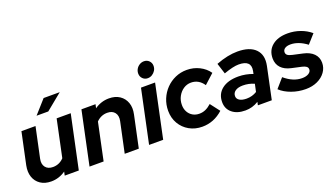

<svg xmlns="http://www.w3.org/2000/svg" viewBox="-65 -1252 3093 1772"><g transform="rotate(-20 1481.5 -365.5)"><path d="M205.2 8.2Q143.1 8.2 100.6 -20.4Q58.1 -49.1 41.2 -98.3Q24.3 -147.6 37.1 -210.7L103.4 -522.4H241.7L178.2 -224Q167.8 -173.3 191.9 -142.4Q216.1 -111.4 264.8 -111.4Q327.9 -111.4 372.2 -158.3L449.1 -522.4H587.5L476.7 0H338.3L346.3 -37Q281.6 8.2 205.2 8.2ZM283.3 -608.4 400.3 -739.6H558.6L398.3 -608.4Z M582 0 692.6 -522.4H831L823 -485.3Q887.7 -530.6 964.3 -530.6Q1026.4 -530.6 1068.8 -502.1Q1111.2 -473.5 1128.6 -424.3Q1146 -375 1132.2 -311.9L1065.9 0H927.6L991.1 -298.3Q1001.5 -349 977.5 -380Q953.5 -410.9 904.5 -410.9Q842.6 -410.9 797.3 -364.6L720.4 0Z M1167 0 1277.6 -522.4H1416L1305.4 0ZM1367.6 -582.5Q1337.9 -582.5 1317.8 -602.8Q1297.7 -623 1297.7 -652.7Q1297.7 -676.8 1309.7 -697.3Q1321.8 -717.9 1342.1 -729.9Q1362.3 -742 1385.5 -742Q1415.1 -742 1435.3 -721.9Q1455.4 -701.7 1455.4 -672.1Q1455.4 -647.9 1443.3 -627.8Q1431.2 -607.7 1411.1 -595.1Q1391 -582.5 1367.6 -582.5Z M1688.3 10.5Q1617.4 10.5 1561.1 -21.3Q1504.7 -53.1 1472.3 -108.7Q1439.8 -164.4 1439.8 -235Q1439.8 -296.3 1462.2 -350.3Q1484.6 -404.4 1524.3 -445.1Q1563.9 -485.9 1616.2 -508.9Q1668.5 -531.9 1728.5 -531.9Q1794.4 -531.9 1851.4 -503.6Q1908.4 -475.3 1943.2 -425.4L1848.2 -339.1Q1801.6 -408.4 1725.8 -408.4Q1685.5 -408.4 1651.9 -386.1Q1618.2 -363.7 1597.8 -325.9Q1577.4 -288.1 1577.4 -242.6Q1577.4 -204.2 1593.6 -174.6Q1609.8 -145 1638.3 -128.3Q1666.7 -111.7 1703.4 -111.7Q1735.5 -111.7 1764.2 -124.5Q1792.8 -137.4 1821.7 -163.4L1892.6 -71Q1802.7 10.5 1688.3 10.5Z M2112.5 5.5Q2031.7 5.5 1983.5 -34.1Q1935.4 -73.6 1935.4 -139.9Q1935.4 -220 1993.9 -266Q2052.5 -312 2155.4 -312Q2191.8 -312 2227.9 -305.1Q2264.1 -298.2 2296.3 -285.8L2301.7 -311.2Q2322.8 -415.2 2196.4 -415.2Q2144.1 -415.2 2049.5 -381.5L2015.7 -487.1Q2074.6 -509.8 2127.2 -520.6Q2179.9 -531.4 2226.7 -531.4Q2347 -531.4 2403.3 -473.4Q2459.6 -415.4 2438.3 -313.2L2372.1 0H2235.5L2242.2 -31.8Q2210.5 -12.4 2178.9 -3.5Q2147.4 5.5 2112.5 5.5ZM2160.5 -93.5Q2215.8 -93.5 2261.3 -121.6L2277.5 -196.5Q2225.8 -219.9 2166.6 -219.9Q2120 -219.9 2093.1 -201.6Q2066.2 -183.2 2066.2 -151.4Q2066.2 -124.7 2091.3 -109.1Q2116.4 -93.5 2160.5 -93.5Z M2704.5 10.8Q2632.1 10.8 2565.7 -13.1Q2499.3 -36.9 2455.9 -77.7L2534.4 -167.7Q2618.7 -95.8 2705.7 -95.8Q2745.7 -95.8 2770.4 -111.1Q2795.1 -126.4 2795.1 -150.4Q2795.1 -167.7 2781.4 -178.5Q2767.8 -189.3 2740 -195.5L2643.5 -216.7Q2578.8 -230.7 2544.9 -267.5Q2511.1 -304.2 2511.1 -359.5Q2511.1 -439 2567.4 -484.7Q2623.6 -530.4 2719.3 -530.4Q2782.9 -530.4 2841.4 -509.7Q2900 -489.1 2945.5 -450.6L2868.7 -364.5Q2829.4 -394.4 2789 -410Q2748.7 -425.6 2710 -425.6Q2675 -425.6 2654.7 -412.3Q2634.3 -398.9 2634.3 -375.4Q2634.3 -357.4 2648.3 -346.3Q2662.2 -335.3 2694.5 -328.3L2791 -307Q2857 -292.8 2892.2 -256.6Q2927.4 -220.4 2927.4 -167.3Q2927.4 -117 2898.2 -76.4Q2869.1 -35.8 2818.7 -12.5Q2768.4 10.8 2704.5 10.8Z"/></g></svg>

Font: Red Hat Display VF
Style: Italic
Weight: 300
Italic angle: -12°
Designer: Pentagram, MCKL
Foundry: Pentagram, MCKL
Version: Version 1.010